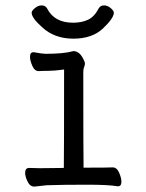

<svg xmlns="http://www.w3.org/2000/svg" viewBox="-20 -684 540 710"><path d="M135 -584Q97 -618 97 -637Q97 -644 109 -654Q121 -664 134 -664Q148 -664 154 -653Q181 -600 250 -600Q282 -600 305.5 -611Q329 -622 345 -653Q351 -664 365 -664Q378 -664 389.5 -654Q401 -644 401 -637Q401 -617 361 -579Q321 -541 251 -541Q181 -541 135 -584ZM107 6Q91 6 82 -12.5Q73 -31 73 -45Q73 -63 88 -63L128 -62L216 -63Q217 -110 217 -427Q181 -422 158 -422Q135 -422 123 -421Q108 -421 99.5 -440.5Q91 -460 91 -474Q91 -491 104 -491Q138 -485 148 -485Q217 -485 251 -495Q274 -495 288 -466Q294 -455 294 -449Q294 -442 291 -435.5Q288 -429 288 -416Q288 -129 289 -64Q384 -64 397 -65Q412 -65 420.5 -45.5Q429 -26 429 -12Q429 5 416 5Q381 -1 304 -1Q209 -1 153 1Z"/></svg>

Font: Moon Stars Kai T HW
Style: Regular
Weight: 400
Designer: GuiWonder
Version: Version 1.101